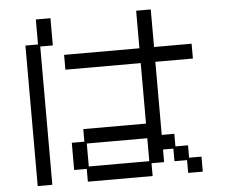

<svg xmlns="http://www.w3.org/2000/svg" viewBox="-55 -851 1111 942"><g transform="rotate(-5 500.0 -379.5)"><path d="M278 -169H340V-231H649V-529H278V-602H649V-787H721V-602H906V-529H721V-169H783V-107H845V-46H906V28H834V-35H772V-97H721V-35H659V28H340V-35H278ZM93 -664H155V-787H227V-653H165V28H93ZM649 -46V-159H351V-46Z"/></g></svg>

Font: DotGothic16
Style: Regular
Weight: 400
Designer: Fontworks Inc.
Foundry: Fontworks Inc.
Version: Version 1.100